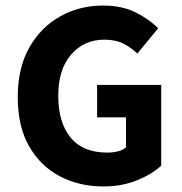

<svg xmlns="http://www.w3.org/2000/svg" viewBox="-20 -661 656 692"><path d="M353 11Q266 11 196 -25.5Q126 -62 85 -133.5Q44 -205 44 -311Q44 -416 85.5 -489.5Q127 -563 197 -602Q267 -641 351 -641Q420 -641 469.5 -616Q519 -591 550 -559L475 -468Q452 -490 424.5 -504Q397 -518 356 -518Q283 -518 236.5 -464.5Q190 -411 190 -316Q190 -219 234.5 -165Q279 -111 367 -111Q387 -111 405 -115.5Q423 -120 434 -130V-238H330V-355H561V-64Q528 -33 473.5 -11Q419 11 353 11Z"/></svg>

Font: Narnoor ExtraBold
Style: Regular
Weight: 800
Designer: S. Sridhar Murthy
Foundry: SIL International
Version: Version 3.000